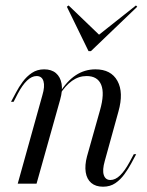

<svg xmlns="http://www.w3.org/2000/svg" viewBox="-20 -684 548 715"><path d="M363.7 11.3Q336.3 11.3 319.8 -2.8Q303.2 -16.9 299.2 -42.7Q295.2 -68.5 304 -101.6L352.4 -273.4Q370.2 -335.5 356.9 -368.1Q343.5 -400.8 302.4 -400.8Q273.4 -400.8 248.4 -383.1Q223.4 -365.3 201.6 -330.6L200.8 -336.3Q228.2 -381.5 261.7 -403.6Q295.2 -425.8 335.5 -425.8Q393.5 -425.8 417.3 -382.7Q441.1 -339.5 421 -268.5L370.2 -84.7Q360.5 -50.8 366.5 -32.3Q372.6 -13.7 391.1 -13.7Q409.7 -13.7 427.4 -31Q445.2 -48.4 462.1 -79.8L478.2 -109.7H487.1L468.5 -75Q458.1 -55.6 443.5 -35.5Q429 -15.3 409.7 -2Q390.3 11.3 363.7 11.3ZM46 0 137.9 -329.8Q147.6 -362.1 141.9 -381.5Q136.3 -400.8 116.1 -400.8Q98.4 -400.8 80.6 -383.9Q62.9 -366.9 46 -334.7L30.6 -304.8H21L39.5 -339.5Q50 -359.7 64.5 -379.4Q79 -399.2 98.8 -412.5Q118.5 -425.8 144.4 -425.8Q171.8 -425.8 188.3 -411.7Q204.8 -397.6 209.3 -372.2Q213.7 -346.8 204 -312.9L116.1 0ZM486.3 -663.7 491.1 -658.9 318.5 -493.5H309.7L229 -658.9L235.5 -663.7L359.7 -544.4L338.7 -546.8Z"/></svg>

Font: Playfair 144pt Light
Style: Italic
Weight: 300
Italic angle: -15.6°
Designer: Claus Eggers Sørensen
Foundry: Claus Eggers Sørensen
Version: Version 2.001;gftools[0.9.30]